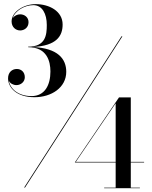

<svg xmlns="http://www.w3.org/2000/svg" viewBox="-20 -830 756 952"><path d="M308.5 -474C308.5 -537 268.5 -591.5 141.5 -597C261.5 -602.5 290.5 -652 290.5 -708.5C290.5 -775 224 -809.5 157 -809.5C96 -809.5 37.5 -770.5 37.5 -724C37.5 -695.5 58 -679 80 -679C99 -679 121.5 -692 121.5 -720C121.5 -744.5 101.5 -759 80 -759C66 -759 50.5 -752 43 -739.5C54 -777.5 103 -804.5 145 -804.5C190 -804.5 212 -761 212 -706C212 -657.5 207 -598.5 119.5 -598.5V-596C213 -596 230 -526 230 -475.5C230 -408.5 202.5 -353.5 136 -353.5C72.5 -353.5 31 -388 24 -429C30.5 -416.5 45.5 -408 61.5 -408C83 -408 103 -424 103 -447C103 -472.5 85.5 -488 63.5 -488C39 -488 20 -470.5 20 -442C20 -395.5 62 -348 151 -348C235.5 -348 308.5 -396 308.5 -474ZM582.5 -650 99.5 100H104L587 -650ZM673.5 100.5H628.5V-24.5H694.5V-27.5H628.5V-347H570L351 -24.5H553.5V100.5H496.5V103H673.5ZM356 -27.5 553.5 -318V-27.5Z"/></svg>

Font: Bodoni* 36pt Medium
Style: Regular
Weight: 500
Version: Version 2.3